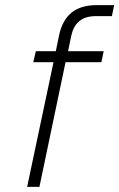

<svg xmlns="http://www.w3.org/2000/svg" viewBox="-20 -730 466 750"><path d="M86 0H134L236 -487H376L385 -530H246L258 -589C269 -639 297 -667 355 -667H417L426 -710H358C271 -710 227 -667 211 -593L198 -530H120L110 -487H189Z"/></svg>

Font: Geist ExtraLight
Style: Italic
Weight: 200
Italic angle: -12°
Designer: Basement.studio, Andrés Briganti, Mateo Zaragoza
Foundry: Basement.studio, Vercel, Andrés Briganti, Guido Ferreyra, Mateo Zaragoza
Version: Version 1.500